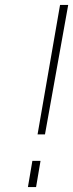

<svg xmlns="http://www.w3.org/2000/svg" viewBox="-20 -757 296 777"><path d="M132 -213 223 -737H256L162 -213ZM93 0 111 -106H144L126 0Z"/></svg>

Font: Tomorrow ExtraLight
Style: Italic
Weight: 275
Italic angle: -10°
Designer: Tony de Marco, Monica Rizzolli
Foundry: Just in Type
Version: Version 2.002